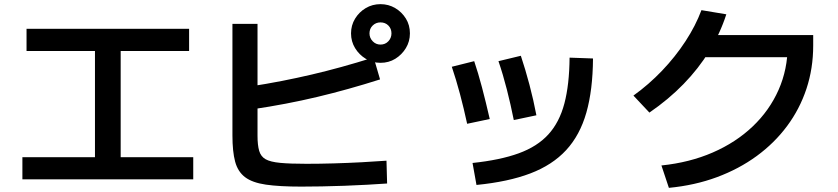

<svg xmlns="http://www.w3.org/2000/svg" viewBox="-20 -862 4040 926"><path d="M88 3V-104H438V-616H108V-723H892V-616H562V-104H912V3Z M1433 38Q1328 38 1262.5 28.5Q1197 19 1162 -7.5Q1127 -34 1114 -82.5Q1101 -131 1101 -209V-747H1222V-207Q1222 -162 1230 -134.5Q1238 -107 1261 -94Q1284 -81 1331.5 -76.5Q1379 -72 1458 -72Q1521 -72 1590 -74Q1659 -76 1724.5 -79.5Q1790 -83 1844 -87L1847 23Q1804 26 1750.5 29Q1697 32 1641 34Q1585 36 1531.5 37Q1478 38 1433 38ZM1180 -444Q1265 -457 1339 -471.5Q1413 -486 1483.5 -502.5Q1554 -519 1626.5 -539Q1699 -559 1782 -585L1813 -479Q1659 -430 1510 -394.5Q1361 -359 1198 -335ZM1815 -559Q1776 -559 1744 -578.5Q1712 -598 1692.5 -630Q1673 -662 1673 -701Q1673 -740 1692.5 -772Q1712 -804 1744 -823Q1776 -842 1815 -842Q1854 -842 1886 -823Q1918 -804 1937.5 -772.5Q1957 -741 1957 -701Q1957 -662 1937.5 -630Q1918 -598 1886.5 -578.5Q1855 -559 1815 -559ZM1815 -647Q1838 -647 1853 -663Q1868 -679 1868 -701Q1868 -724 1853 -739Q1838 -754 1815 -754Q1793 -754 1777.5 -739Q1762 -724 1762 -701Q1762 -679 1777.5 -663Q1793 -647 1815 -647Z M2259 -76Q2392 -90 2481.5 -122.5Q2571 -155 2624.5 -213.5Q2678 -272 2702 -363Q2726 -454 2727 -584L2840 -580Q2839 -428 2808 -319Q2777 -210 2710.5 -138Q2644 -66 2537.5 -25.5Q2431 15 2278 30ZM2233 -265Q2217 -339 2198.5 -408.5Q2180 -478 2159 -540L2267 -567Q2286 -511 2304.5 -441Q2323 -371 2342 -288ZM2458 -283Q2443 -358 2424.5 -430.5Q2406 -503 2384 -567L2492 -593Q2514 -527 2533.5 -453.5Q2553 -380 2567 -306Z M3170 -64Q3306 -78 3417.5 -126.5Q3529 -175 3610 -252Q3691 -329 3735 -428.5Q3779 -528 3779 -643L3830 -586H3343V-693H3902V-643Q3902 -532 3869.5 -434Q3837 -336 3776 -254Q3715 -172 3629.5 -109.5Q3544 -47 3437.5 -7.5Q3331 32 3206 44ZM3035 -401Q3109 -454 3173 -521Q3237 -588 3286 -663Q3335 -738 3363 -813L3483 -793Q3453 -700 3401 -615.5Q3349 -531 3276.5 -456.5Q3204 -382 3112 -319Z"/></svg>

Font: M PLUS 1 SemiBold
Style: Regular
Weight: 600
Designer: Coji Morishita
Foundry: UNDERFOREST DESIGN
Version: Version 1.001